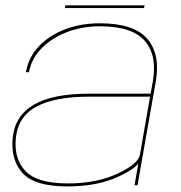

<svg xmlns="http://www.w3.org/2000/svg" viewBox="-20 -680 664 705"><path d="M474 0 488 -80Q470.5 -57 414 -31Q337.5 4.5 227 4.5Q109.5 4.5 64.5 -42.8Q19.5 -90 26.5 -172Q34 -254 103.2 -295Q172.5 -336 307 -336H533L541 -379.5Q558 -477 511.5 -530.2Q465 -583.5 346 -583.5Q281 -583.5 225 -561.8Q169 -540 132 -502Q95 -464 86.5 -415H75Q85 -470.5 123.5 -510.8Q162 -551 220 -572.8Q278 -594.5 346 -594.5Q471.5 -594.5 520.5 -537.8Q569.5 -481 552 -381L485 0ZM493.5 -110 531 -325H305Q182.5 -325 114.2 -288.8Q46 -252.5 38 -172Q31 -95.5 74.5 -51Q118 -6.5 229 -6.5Q334.5 -6.5 411 -42.2Q487.5 -78 493 -110.5ZM218 -650.5 220 -660.5H511L509 -650.5Z"/></svg>

Font: Anybody ExtraExpanded Thin
Style: Italic
Weight: 100
Width: 8
Italic angle: -10°
Designer: Tyler Finck
Foundry: Etcetera Type Company
Version: Version 1.010; ttfautohint (v1.8.3) -l 8 -r 50 -G 200 -x 14 